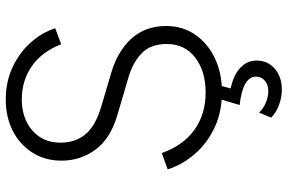

<svg xmlns="http://www.w3.org/2000/svg" viewBox="-190 -608 1022 683"><g transform="rotate(-90 321.5 -266.0)"><path d="M336 12Q264 12 208 -15Q152 -42 114.5 -86Q77 -130 61 -181L119 -202Q146 -126 201.5 -86Q257 -46 335 -46Q410 -46 458.5 -83Q507 -120 507 -184Q507 -242 474 -273.5Q441 -305 390 -320L254 -360Q171 -384 131.5 -437.5Q92 -491 92 -559Q92 -617 120.5 -662Q149 -707 198 -732Q247 -757 309 -757Q373 -757 425 -732.5Q477 -708 512.5 -668Q548 -628 563 -581L506 -560Q480 -628 428.5 -664Q377 -700 310 -700Q243 -700 199.5 -662.5Q156 -625 156 -562Q156 -511 184.5 -475Q213 -439 282 -418L404 -382Q484 -358 527.5 -308.5Q571 -259 571 -187Q571 -128 540.5 -83.5Q510 -39 457 -13.5Q404 12 336 12ZM345 225Q317 225 290 215Q263 205 245 187L263 144Q278 160 299 168.5Q320 177 339 177Q362 177 376.5 164.5Q391 152 391 134Q391 86 290 75L315 -10H363L349 43Q396 53 422 77Q448 101 448 135Q448 175 419 200Q390 225 345 225Z"/></g></svg>

Font: Plus Jakarta Sans Light
Style: Regular
Weight: 300
Designer: Gumpita Rahayu
Foundry: Tokotype
Version: Version 2.006; ttfautohint (v1.8.4.7-5d5b)